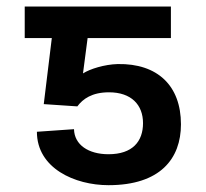

<svg xmlns="http://www.w3.org/2000/svg" viewBox="-20 -548 618 577"><path d="M212.4 -228.3C229 -250.7 256.4 -270.6 307.5 -270.6C374.6 -270.6 409.8 -233 409.8 -177.9C409.8 -122.9 378.2 -84.5 306.1 -84.5C245.7 -84.5 203.5 -112.9 202.4 -159.8L90.9 -152C90.9 -42.3 204.9 8.5 306.1 8.5C461.3 8.5 523.8 -71 523.8 -174.4C523.8 -290.5 453.5 -357.6 333.8 -355.5C293.7 -354.4 250.7 -340.9 229.4 -327.4L243.3 -433.6H493.6V-528.4H54.3V-433.6H135.7L111.5 -235.1Z"/></svg>

Font: Margiela Sans Medium
Style: Regular
Weight: 500
Designer: Stefan Endress, Andreas Faust
Version: Version 1.100;FEAKit 1.0